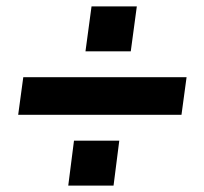

<svg xmlns="http://www.w3.org/2000/svg" viewBox="-20 -691 640 602"><path d="M549 -331H37L53 -449H565ZM336 -109H194L212 -250H354ZM390 -530H248L267 -671H409Z"/></svg>

Font: Tanohe Sans SemiBold
Style: Italic
Weight: 600
Designer: Village Type and Design LLC & Cristiano Sobral
Foundry: Cooper Hewitt Smithsonian Design Museum
Version: Version 1.00;September 29, 2021;FontCreator 13.0.0.2655 64-b